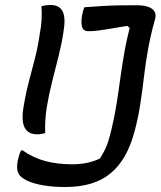

<svg xmlns="http://www.w3.org/2000/svg" viewBox="-20 -729 643 769"><path d="M146 -704Q156 -707 164.5 -708Q173 -709 183 -709Q218 -709 231 -683Q244 -657 234 -600Q227 -553 214.5 -503.5Q202 -454 189 -403Q176 -352 167.5 -300Q159 -248 161 -196Q154 -194 146.5 -192.5Q139 -191 129 -191Q93 -191 79 -217.5Q65 -244 74 -299Q83 -354 95.5 -401.5Q108 -449 120 -495.5Q132 -542 139 -592Q145 -622 146.5 -649Q148 -676 146 -704ZM270 -71Q302 -71 329.5 -77Q357 -83 380 -94Q392 -113 400 -129Q408 -145 414 -164.5Q420 -184 427 -213Q439 -263 447 -313.5Q455 -364 462 -416.5Q469 -469 479.5 -526.5Q490 -584 508 -649L513 -605L486 -629L530 -631Q494 -626 466 -621.5Q438 -617 415.5 -613Q393 -609 373 -606.5Q353 -604 334 -604Q315 -604 309.5 -619Q304 -634 308 -664Q310 -675 312.5 -684.5Q315 -694 318 -700Q358 -703 391.5 -705Q425 -707 457.5 -707.5Q490 -708 526 -708Q556 -708 574 -701.5Q592 -695 599 -682.5Q606 -670 601 -652Q584 -592 573.5 -534.5Q563 -477 556.5 -420.5Q550 -364 541.5 -309.5Q533 -255 519 -203Q504 -146 480 -104Q456 -62 422.5 -34.5Q389 -7 344 6.5Q299 20 240 20Q199 20 164 15Q129 10 103 0.5Q77 -9 61 -24Q52 -34 49.5 -48Q47 -62 51 -85Q54 -99 57 -108.5Q60 -118 65 -127H70Q113 -97 161 -84Q209 -71 270 -71Z"/></svg>

Font: Rec Mono Duotone
Style: Italic
Weight: 400
Italic angle: -10°
Monospace: yes
Version: Version 1.085; ttfautohint (v1.8.4.7-5d5b)